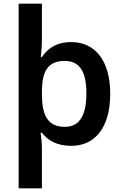

<svg xmlns="http://www.w3.org/2000/svg" viewBox="-20 -780 666 1040"><path d="M577 -272C577 -456 492 -552 366 -552C285 -552 237 -516 207 -471H201C203 -490 207 -529 207 -557V-760H81V240H207V18C207 -3 203 -43 200 -61H207C237 -22 285 10 366 10C493 10 577 -87 577 -272ZM448 -274C448 -157 412 -93 332 -93C236 -93 207 -157 207 -273V-290C209 -397 241 -450 331 -450C412 -450 448 -391 448 -274Z"/></svg>

Font: Noto Sans Bamum SemiBold
Style: Regular
Weight: 600
Designer: Monotype Design Team
Foundry: Monotype Imaging Inc.
Version: Version 2.002